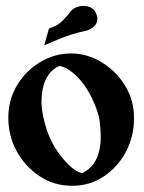

<svg xmlns="http://www.w3.org/2000/svg" viewBox="-20 -609 483 642"><path d="M221.2 12.2Q159.2 12.2 110.6 -21Q62 -54.2 34.9 -105.2Q7.8 -156.2 7.8 -215.3Q7.8 -273.9 36.1 -322.3Q64.5 -370.6 112.8 -400.4Q161.1 -430.2 217.8 -430.2Q272.5 -430.2 321 -400.1Q369.6 -370.1 398.9 -321.5Q428.2 -272.9 428.2 -214.4Q428.2 -155.3 402.6 -104.5Q377 -53.7 329.6 -20.8Q282.2 12.2 221.2 12.2ZM255.4 -30.3Q316.9 -60.1 316.9 -153.3Q316.9 -170.9 313.5 -202.1Q310.1 -233.4 287.4 -280.8Q264.6 -328.1 232.9 -357.4Q201.2 -386.7 176.8 -388.2Q132.8 -365.7 122.6 -310.1Q118.7 -289.1 118.7 -271Q118.7 -228.5 136.5 -175Q154.3 -121.6 191.4 -77.6Q228.5 -33.7 255.4 -30.3ZM127.9 -457.5 143.6 -513.2Q154.8 -517.6 157.5 -519.3Q160.2 -521 162.6 -521Q178.2 -527.8 194.6 -545.4Q210.9 -563 215.3 -569.8Q221.2 -578.6 236.8 -585.4Q247.1 -589.4 257.8 -589.4Q293.5 -589.4 303.2 -559.1Q305.7 -552.7 305.7 -546.9Q305.7 -522.5 278.8 -510.3L272 -507.3Q213.9 -494.6 175.3 -477.5Z"/></svg>

Font: Quaaykop
Style: Bold
Weight: 700
Designer: Tup Wanders
Foundry: Free font, DO NOT SELL
Version: Version 1.00;July 31, 2023;FontCreator 11.5.0.2430 64-bit